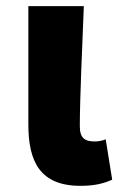

<svg xmlns="http://www.w3.org/2000/svg" viewBox="-20 -589 390 623"><path d="M241 14C291 14 319 5 344 -6L323 -137C312 -132 297 -130 288 -130C255 -130 239 -141 239 -179C239 -269 247 -439 252 -569H72V-185C72 -66 109 14 241 14Z"/></svg>

Font: Noto Sans JP Black
Style: Regular
Weight: 900
Designer: Ryoko NISHIZUKA 西塚涼子 (kana, bopomofo & ideographs); Paul D. Hunt (Latin, Greek & Cyrillic); Sandoll Communications 산돌커뮤니
Foundry: Adobe
Version: Version 2.002;hotconv 1.0.116;makeotfexe 2.5.65601